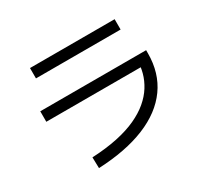

<svg xmlns="http://www.w3.org/2000/svg" viewBox="-153 -955 1306 1222"><g transform="rotate(-30 500.0 -343.5)"><path d="M856 -458V-381H108V-458ZM811 -729V-653H189V-729ZM251 42 249 -38Q353 -43 435.5 -60.5Q518 -78 579.5 -106.5Q641 -135 684 -171.5Q727 -208 754 -251Q781 -294 793.5 -340.5Q806 -387 806 -435V-458H886V-435Q886 -291 811.5 -187Q737 -83 595 -25Q453 33 251 42Z"/></g></svg>

Font: Murecho Thin
Style: Regular
Weight: 400
Version: Version 1.010